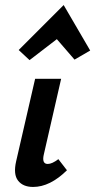

<svg xmlns="http://www.w3.org/2000/svg" viewBox="-20 -733 377 760"><path d="M232 -713 337 -533 275 -497 205 -578 97 -495 54 -535ZM111 7Q71 7 51.5 -18Q32 -43 44 -95L119 -421H222L154 -124Q144 -84 169 -84Q186 -84 211 -103L245 -59Q178 7 111 7Z"/></svg>

Font: EauTest
Style: Bold Italic
Weight: 700
Italic angle: -12°
Designer: Christian Thalmann (Catharsis Fonts)
Version: Version 0.001;PS 000.001;hotconv 1.0.88;makeotf.lib2.5.64775